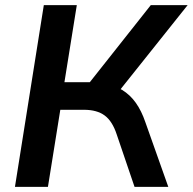

<svg xmlns="http://www.w3.org/2000/svg" viewBox="-20 -725 748 745"><path d="M38 0 150 -705H278L230 -406H339L315 -389L565 -705H708L436 -364L381 -401Q423 -395 454 -376Q485 -357 507 -326Q529 -295 544 -251L633 0H502L433 -203Q416 -255 386 -277Q356 -299 306 -299H214L166 0Z"/></svg>

Font: Nunito Sans 12pt
Style: Bold Italic
Weight: 700
Italic angle: -9°
Designer: Vernon Adams
Foundry: Vernon Adams
Version: Version 3.101;gftools[0.9.27]